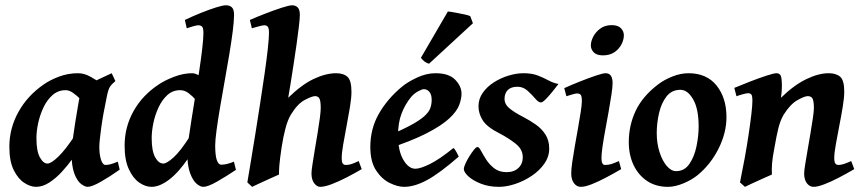

<svg xmlns="http://www.w3.org/2000/svg" viewBox="-20 -703 3328 741"><path d="M441.9 -48.3Q404.3 -21.5 369.4 -1.7Q334.5 18.1 318.4 18.1Q307.6 18.1 292.7 6.8Q277.8 -4.4 266.8 -33.4Q255.9 -62.5 255.9 -114.7Q255.9 -127.9 260 -159.9Q264.2 -191.9 270.3 -230Q276.4 -268.1 282 -300.3Q287.6 -332.5 290 -345.7Q293 -359.4 314.7 -372.8Q336.4 -386.2 363.8 -398.4Q391.1 -410.6 411.1 -420.4L425.3 -390.1Q410.6 -377.9 404.1 -367.7Q397.5 -357.4 391.6 -327.1Q377.9 -262.7 370.6 -209.2Q363.3 -155.8 363.3 -136.2Q363.3 -106.4 369.9 -86.4Q376.5 -66.4 387.2 -66.4Q396 -66.4 406.5 -69.1Q417 -71.8 434.6 -79.1ZM397.9 -367.7Q385.7 -358.9 373.5 -338.9Q361.3 -318.8 351.1 -301.5Q340.8 -284.2 333 -284.2Q327.1 -284.2 316.2 -294.9Q305.2 -305.7 291 -319.8Q276.9 -334 261.7 -344.7Q246.6 -355.5 231.9 -355Q203.6 -354.5 182.6 -335.9Q161.6 -317.4 147.9 -288.6Q134.3 -259.8 127.4 -228.3Q120.6 -196.8 120.6 -169.9Q120.6 -120.1 133.8 -95.9Q147 -71.8 163.1 -71.8Q177.7 -71.8 205.6 -98.9Q233.4 -126 269 -180.2L261.2 -92.3Q242.2 -65.4 218.8 -40Q195.3 -14.6 169.9 1.7Q144.5 18.1 119.1 18.1Q97.7 18.1 73.7 2.7Q49.8 -12.7 33 -46.6Q16.1 -80.6 16.1 -136.7Q16.1 -208 51.3 -271.2Q86.4 -334.5 149.9 -377.9Q173.8 -394.5 208.3 -407.5Q242.7 -420.4 281.2 -420.4Q304.7 -420.4 327.6 -407.7Q350.6 -395 369.1 -382.1Q387.7 -369.1 397.9 -367.7Z M890.6 -47.4Q852.5 -22 817.4 -2Q782.2 18.1 764.6 18.1Q752.9 18.1 738.5 5.9Q724.1 -6.3 713.4 -35.6Q702.6 -64.9 702.6 -116.2Q702.6 -130.4 707.3 -163.3Q711.9 -196.3 719 -241Q726.1 -285.6 734.1 -335.2Q742.2 -384.8 749.3 -431.9Q756.3 -479 760.7 -516.8Q765.1 -554.7 765.1 -575.7Q765.1 -596.2 759.3 -600.8Q753.4 -605.5 745.1 -605.5Q739.3 -605.5 725.6 -601.6Q711.9 -597.7 700.7 -593.8L693.4 -626Q724.1 -640.6 756.3 -653.6Q788.6 -666.5 814.5 -674.6Q840.3 -682.6 851.6 -682.6Q866.7 -682.6 875 -674.6Q883.3 -666.5 883.3 -645.5Q883.3 -622.6 878.2 -582Q873 -541.5 864.7 -491.7Q856.4 -441.9 846.9 -389.2Q837.4 -336.4 829.1 -287.4Q820.8 -238.3 815.7 -200Q810.5 -161.6 810.5 -141.6Q810.5 -67.4 834.5 -67.4Q854.5 -67.4 882.8 -79.1ZM835 -356.9 779.3 -277.8Q771 -277.8 760.3 -289.6Q749.5 -301.3 736.3 -316.7Q723.1 -332 707.8 -343.5Q692.4 -355 675.3 -355Q647 -355 626.5 -336.7Q606 -318.4 592.3 -289.3Q578.6 -260.3 572 -228.5Q565.4 -196.8 565.4 -169.9Q565.4 -120.1 578.9 -95.9Q592.3 -71.8 610.4 -71.8Q623.5 -71.8 650.1 -95.7Q676.8 -119.6 716.8 -182.6L706.5 -92.3Q669.4 -37.6 632.8 -9.8Q596.2 18.1 564.9 18.1Q541 18.1 517.1 1.5Q493.2 -15.1 477.1 -50.3Q460.9 -85.4 460.9 -141.1Q460.9 -212.4 495.4 -274.2Q529.8 -335.9 593.8 -377.9Q618.2 -394 653.3 -407.2Q688.5 -420.4 721.7 -420.4Q734.4 -420.4 748.8 -410.9Q763.2 -401.4 778.1 -388.7Q793 -376 807.6 -366.5Q822.3 -356.9 835 -356.9Z M1376 -50.3Q1348.6 -34.2 1317.9 -18.3Q1287.1 -2.4 1260 7.8Q1232.9 18.1 1215.8 18.1Q1203.1 18.1 1192.6 4.2Q1182.1 -9.8 1182.1 -33.7Q1182.1 -43.5 1185.8 -67.9Q1189.5 -92.3 1194.8 -124.3Q1200.2 -156.2 1205.6 -188.7Q1210.9 -221.2 1214.4 -247.3Q1217.8 -273.4 1217.8 -285.6Q1217.8 -314 1212.6 -323Q1207.5 -332 1195.8 -332Q1184.6 -332 1156.5 -317.4Q1128.4 -302.7 1103 -261.2Q1090.3 -240.2 1081.8 -207.8Q1073.2 -175.3 1066.9 -134.8Q1059.6 -85.4 1058.1 -64.2Q1056.6 -43 1056.6 -29.3Q1048.8 -25.9 1026.6 -15.9Q1004.4 -5.9 982.4 4.2Q960.4 14.2 953.1 18.1L934.6 1Q939.9 -31.2 948.2 -80.6Q956.5 -129.9 965.8 -188.2Q975.1 -246.6 984.4 -306.6Q993.7 -366.7 1001.5 -420.9Q1009.3 -475.1 1013.7 -515.9Q1018.1 -556.6 1018.1 -575.7Q1018.1 -596.2 1012.7 -600.8Q1007.3 -605.5 1000.5 -605.5Q993.2 -605.5 976.8 -600.8Q960.4 -596.2 952.1 -593.8L944.3 -626Q969.7 -637.2 1003.7 -650.4Q1037.6 -663.6 1066.9 -673.1Q1096.2 -682.6 1107.9 -682.6Q1120.1 -682.6 1128.7 -674.6Q1137.2 -666.5 1137.2 -645.5Q1137.2 -632.8 1133.8 -602.8Q1130.4 -572.8 1124.8 -533.7Q1119.1 -494.6 1113 -454.1Q1106.9 -413.6 1101.3 -379.4Q1095.7 -345.2 1092.3 -325.7Q1145 -377 1191.4 -398.7Q1237.8 -420.4 1277.3 -420.4Q1306.2 -420.4 1321.3 -406.2Q1336.4 -392.1 1336.4 -348.6Q1336.4 -325.2 1330.6 -289.8Q1324.7 -254.4 1317.4 -216.1Q1310.1 -177.7 1304.4 -144.8Q1298.8 -111.8 1298.8 -93.3Q1298.8 -77.6 1302.7 -72Q1306.6 -66.4 1314.9 -66.4Q1327.1 -66.4 1338.1 -70.3Q1349.1 -74.2 1364.3 -81.5Z M1761.2 -341.3Q1761.2 -321.8 1752.2 -297.6Q1743.2 -273.4 1714.1 -246.1Q1685.1 -218.8 1626.7 -188.7Q1568.4 -158.7 1470.2 -126.5L1466.8 -174.3Q1527.8 -199.7 1563.7 -219Q1599.6 -238.3 1617.4 -254.4Q1635.3 -270.5 1640.6 -285.6Q1646 -300.8 1646 -317.4Q1646 -337.9 1637.2 -348.4Q1628.4 -358.9 1615.7 -358.9Q1608.9 -358.9 1594 -350.8Q1579.1 -342.8 1567.4 -329.6Q1543.9 -301.3 1530 -265.4Q1516.1 -229.5 1516.1 -180.2Q1516.1 -121.6 1536.4 -86.7Q1556.6 -51.8 1583 -51.8Q1602.1 -51.8 1638.9 -69.8Q1675.8 -87.9 1730 -131.8Q1734.9 -128.9 1742.2 -115.2Q1749.5 -101.6 1750.5 -98.6Q1677.2 -34.7 1628.7 -8.3Q1580.1 18.1 1539.6 18.1Q1514.6 18.1 1484.1 3.2Q1453.6 -11.7 1431.4 -45.4Q1409.2 -79.1 1409.2 -135.7Q1409.2 -206.5 1442.4 -264.4Q1475.6 -322.3 1531.7 -368.7Q1551.8 -385.7 1588.4 -403.1Q1625 -420.4 1661.1 -420.4Q1712.4 -420.4 1736.8 -395.3Q1761.2 -370.1 1761.2 -341.3ZM1794.9 -640.6 1805.2 -613.3 1635.7 -457Q1616.2 -462.9 1604.5 -480L1708.5 -658.7Q1716.3 -658.2 1735.1 -654.8Q1753.9 -651.4 1772 -647.5Q1790 -643.6 1794.9 -640.6Z M2135.3 -378.9Q2125.5 -365.7 2111.8 -348.9Q2098.1 -332 2085.9 -319.8Q2073.7 -307.6 2067.9 -307.6Q2058.1 -307.6 2045.4 -322.8Q2032.7 -337.9 2015.9 -353Q1999 -368.2 1977.1 -368.2Q1952.1 -368.2 1939.7 -355.5Q1927.2 -342.8 1927.2 -321.8Q1927.2 -300.8 1945.8 -285.2Q1964.4 -269.5 2000.5 -251Q2024.9 -238.3 2047.9 -222.2Q2070.8 -206.1 2085.2 -183.6Q2099.6 -161.1 2099.6 -129.4Q2099.6 -98.1 2080.8 -71.3Q2062 -44.4 2032.2 -24.4Q2002.4 -4.4 1968.8 6.8Q1935.1 18.1 1905.8 18.1Q1867.2 18.1 1836.4 6.1Q1805.7 -5.9 1787.8 -22.2Q1770 -38.6 1770 -51.3Q1770 -57.1 1776.1 -71Q1782.2 -85 1791.5 -99.9Q1800.8 -114.7 1809.3 -125.2Q1817.9 -135.7 1822.8 -135.7Q1828.6 -135.7 1836.4 -121.1Q1844.2 -106.4 1856.4 -87.2Q1868.7 -67.9 1887.7 -53.2Q1906.7 -38.6 1935.1 -38.6Q1963.9 -38.6 1980.7 -54.7Q1997.6 -70.8 1997.6 -96.2Q1997.6 -127 1969.5 -148.9Q1941.4 -170.9 1907.2 -188.5Q1859.9 -212.4 1843.3 -238.3Q1826.7 -264.2 1826.7 -293Q1826.7 -321.3 1843 -344.7Q1859.4 -368.2 1885.7 -385Q1912.1 -401.9 1942.4 -411.1Q1972.7 -420.4 2000.5 -420.4Q2033.2 -420.4 2056.2 -411.4Q2079.1 -402.3 2097.7 -392.3Q2116.2 -382.3 2135.3 -378.9Z M2387.7 -566.9Q2387.7 -550.3 2378.7 -532.2Q2369.6 -514.2 2351.6 -501.7Q2333.5 -489.3 2307.1 -489.3Q2282.7 -489.3 2271.5 -501Q2260.3 -512.7 2260.3 -527.8Q2260.3 -543.9 2269.8 -562Q2279.3 -580.1 2297.1 -593Q2314.9 -606 2340.8 -606Q2365.2 -606 2376.5 -594Q2387.7 -582 2387.7 -566.9ZM2377.4 -50.3Q2349.1 -33.7 2319.6 -18.1Q2290 -2.4 2264.2 7.8Q2238.3 18.1 2221.2 18.1Q2206.1 18.1 2195.3 4.2Q2184.6 -9.8 2184.6 -33.7Q2184.6 -49.8 2188.7 -78.6Q2192.9 -107.4 2199 -142.1Q2205.1 -176.8 2211.2 -210.9Q2217.3 -245.1 2221.4 -272.2Q2225.6 -299.3 2225.6 -312.5Q2225.6 -333 2220.7 -337.6Q2215.8 -342.3 2207 -342.3Q2202.1 -342.3 2192.4 -339.6Q2182.6 -336.9 2174.3 -334.2Q2166 -331.5 2166 -331.5L2157.7 -362.8Q2183.1 -374.5 2216.3 -387.7Q2249.5 -400.9 2277.8 -410.6Q2306.2 -420.4 2317.4 -420.4Q2344.2 -420.4 2344.2 -382.3Q2344.2 -366.7 2339.8 -337.6Q2335.4 -308.6 2329.1 -273.2Q2322.8 -237.8 2316.2 -202.4Q2309.6 -167 2305.4 -137.9Q2301.3 -108.9 2301.3 -93.3Q2301.3 -66.4 2314.5 -66.4Q2328.1 -66.4 2339.1 -69.8Q2350.1 -73.2 2368.7 -81.5Z M2783.7 -251Q2783.7 -190.9 2753.7 -130.4Q2723.6 -69.8 2673.3 -27.8Q2649.9 -8.8 2617.7 4.6Q2585.4 18.1 2558.1 18.1Q2511.2 18.1 2477.3 -4.6Q2443.4 -27.3 2425 -66.4Q2406.7 -105.5 2406.7 -154.3Q2406.7 -218.8 2433.1 -274.9Q2459.5 -331.1 2519.5 -377Q2543 -395 2575 -407.7Q2606.9 -420.4 2637.2 -420.4Q2707.5 -420.4 2745.6 -372.8Q2783.7 -325.2 2783.7 -251ZM2676.3 -214.8Q2676.3 -283.2 2655 -319.8Q2633.8 -356.4 2606 -356.4Q2572.3 -356.4 2552.2 -330.6Q2532.2 -304.7 2523.4 -266.1Q2514.6 -227.5 2514.6 -189.5Q2514.6 -149.4 2525.4 -116Q2536.1 -82.5 2553.2 -62.5Q2570.3 -42.5 2589.4 -42.5Q2621.6 -42.5 2640.6 -70.3Q2659.7 -98.1 2668 -138.2Q2676.3 -178.2 2676.3 -214.8Z M3276.9 -50.3Q3249.5 -34.2 3219.2 -18.3Q3189 -2.4 3162.4 7.8Q3135.7 18.1 3120.6 18.1Q3104.5 18.1 3094 4.2Q3083.5 -9.8 3083.5 -33.7Q3083.5 -43.5 3087.4 -67.9Q3091.3 -92.3 3096.9 -124.3Q3102.5 -156.2 3107.9 -188.7Q3113.3 -221.2 3117.2 -247.3Q3121.1 -273.4 3121.1 -285.6Q3121.1 -311.5 3116.2 -321.8Q3111.3 -332 3097.2 -332Q3085.4 -332 3057.9 -316.7Q3030.3 -301.3 3004.4 -260.3Q2991.7 -238.8 2984.1 -208.5Q2976.6 -178.2 2969.2 -134.8Q2961.4 -94.7 2959.7 -72.5Q2958 -50.3 2959 -29.3Q2950.7 -25.9 2928.5 -15.9Q2906.2 -5.9 2884.3 4.2Q2862.3 14.2 2855 18.1L2835.9 1Q2845.2 -43.9 2854 -92.3Q2862.8 -140.6 2869.4 -185.1Q2876 -229.5 2879.9 -263.4Q2883.8 -297.4 2883.8 -313.5Q2883.8 -334 2879.4 -338.6Q2875 -343.3 2867.2 -343.3Q2860.8 -343.3 2845.2 -338.9Q2829.6 -334.5 2822.3 -331.5L2814 -363.8Q2839.4 -374.5 2874 -387.9Q2908.7 -401.4 2937.7 -410.9Q2966.8 -420.4 2976.1 -420.4Q2988.8 -420.4 2993.2 -410.9Q2997.6 -401.4 2997.6 -369.6Q2997.6 -349.6 2994.1 -325.7Q3043.5 -374 3091.1 -397.2Q3138.7 -420.4 3178.2 -420.4Q3207 -420.4 3222.7 -406.7Q3238.3 -393.1 3238.3 -349.6Q3238.3 -326.2 3232.4 -290.5Q3226.6 -254.9 3219 -216.6Q3211.4 -178.2 3205.6 -145Q3199.7 -111.8 3199.7 -93.3Q3199.7 -77.6 3203.9 -72Q3208 -66.4 3216.8 -66.4Q3232.9 -66.4 3265.1 -81.5Z"/></svg>

Font: Dai Banna SIL SemiBold
Style: Italic
Weight: 600
Italic angle: -11°
Designer: Victor Gaultney
Foundry: SIL International
Version: Version 4.000